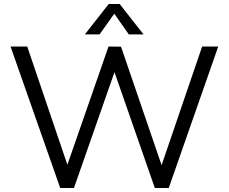

<svg xmlns="http://www.w3.org/2000/svg" viewBox="-20 -946 1152 966"><path d="M997 -712H1078L829 0H759L556 -583L352 0H283L33 -712H117L319 -117L526 -712L589 -711L793 -115ZM481 -773H407L527 -926H582L702 -773H628L555 -877Z"/></svg>

Font: Muli-Regular
Style: Regular
Weight: 400
Version: Version 2.000